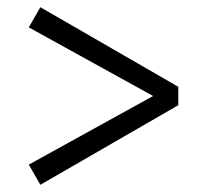

<svg xmlns="http://www.w3.org/2000/svg" viewBox="-20 -598 574 533"><path d="M475 -357V-306L92 -85L60 -141L424 -342V-321L60 -522L92 -578Z"/></svg>

Font: Source Serif 4
Style: Regular
Weight: 400
Designer: Frank Grießhammer
Foundry: Adobe Systems Incorporated
Version: Version 4.004;hotconv 1.0.116;makeotfexe 2.5.65601